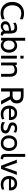

<svg xmlns="http://www.w3.org/2000/svg" viewBox="2564 -3354 804 5971"><g transform="rotate(90 2965.5 -368.0)"><path d="M392 14Q290 14 210.2 -30.8Q130.5 -75.5 84.8 -157.2Q39 -239 39 -350Q39 -461 85.2 -542.8Q131.5 -624.5 212.2 -669.2Q293 -714 396 -714Q449.5 -714 498 -702.5Q546.5 -691 583 -673L573 -585Q535.5 -603 490.5 -615.5Q445.5 -628 395 -628Q312.5 -628 256.5 -590.8Q200.5 -553.5 171.8 -490.5Q143 -427.5 143 -350Q143 -272.5 171.2 -209.5Q199.5 -146.5 255.2 -109.2Q311 -72 393 -72Q445 -72 489.2 -83.2Q533.5 -94.5 573 -114L583 -26Q545.5 -9 498.5 2.5Q451.5 14 392 14Z M791 10Q745.5 10 711.5 -8.5Q677.5 -27 658.8 -59Q640 -91 640 -132Q640 -173.5 658.2 -203.2Q676.5 -233 707.2 -252.8Q738 -272.5 776 -284.2Q814 -296 854.8 -301.2Q895.5 -306.5 933 -307Q933 -377 905.5 -398.5Q878 -420 826 -420Q798.5 -420 767.2 -411.5Q736 -403 697 -376L684 -449Q713.5 -471.5 757.5 -485.8Q801.5 -500 850 -500Q912 -500 950 -478.2Q988 -456.5 1005.5 -405Q1023 -353.5 1023 -265V-165Q1023 -130 1026.2 -107.2Q1029.5 -84.5 1041.2 -73.2Q1053 -62 1079 -62H1088L1074 10H1067Q1023.5 10 999.8 1.5Q976 -7 963.5 -23Q951 -39 941 -62Q913.5 -30 876 -10Q838.5 10 791 10ZM808 -62Q844 -62 877.8 -80Q911.5 -98 933 -128V-245Q861.5 -242.5 817.2 -231Q773 -219.5 752.5 -196.5Q732 -173.5 732 -137Q732 -97.5 753.2 -79.8Q774.5 -62 808 -62Z M1398 10Q1346.5 10 1298.2 -14.8Q1250 -39.5 1231 -88L1253 -104L1236 0H1156V-750H1246V-394L1227 -408Q1252 -448.5 1298.5 -474.2Q1345 -500 1398 -500Q1466.5 -500 1516 -464.2Q1565.5 -428.5 1592.2 -370.2Q1619 -312 1619 -245Q1619 -173.5 1589.5 -115.8Q1560 -58 1510 -24Q1460 10 1398 10ZM1387 -70Q1430 -70 1461.5 -93.8Q1493 -117.5 1510 -157.2Q1527 -197 1527 -245Q1527 -295 1510 -334.5Q1493 -374 1461.5 -397Q1430 -420 1387 -420Q1348.5 -420 1315.2 -400.8Q1282 -381.5 1261.5 -342.8Q1241 -304 1241 -245Q1241 -183.5 1261.5 -145Q1282 -106.5 1315.2 -88.2Q1348.5 -70 1387 -70Z M1712 0V-490H1802V0ZM1712 -600V-700H1802V-600Z M1924 0V-490H1994L2012 -396L1977 -411Q2026.5 -466 2073.8 -483Q2121 -500 2166 -500Q2273.5 -500 2319.8 -438Q2366 -376 2366 -270V0H2276V-270Q2276 -348 2247 -384Q2218 -420 2148 -420Q2098.5 -420 2057.2 -398.2Q2016 -376.5 2003 -329L2014 -384V0Z M2727 0V-700H2954Q3027 -700 3081.5 -677.5Q3136 -655 3166 -608Q3196 -561 3196 -487Q3196 -415 3164.8 -366.5Q3133.5 -318 3074 -290L3231 0H3115L2973 -273Q2971.5 -273 2970.5 -273Q2969.5 -273 2968 -273H2827V0ZM2827 -358H2953Q3024.5 -358 3060.8 -392.5Q3097 -427 3097 -487Q3097 -548 3060.8 -581.5Q3024.5 -615 2953 -615H2827Z M3527 10Q3440.5 10 3381.5 -25.5Q3322.5 -61 3292.2 -119.8Q3262 -178.5 3262 -249Q3262 -317.5 3290.2 -374.5Q3318.5 -431.5 3372.2 -465.8Q3426 -500 3502 -500Q3563 -500 3610.8 -475.8Q3658.5 -451.5 3685.8 -405.2Q3713 -359 3713 -293Q3713 -282.5 3712.2 -270.2Q3711.5 -258 3709 -245H3354Q3360.5 -177 3386.5 -139Q3412.5 -101 3452 -85.5Q3491.5 -70 3538 -70Q3572 -70 3609 -77Q3646 -84 3679 -99L3691 -28Q3662.5 -15.5 3621.5 -2.8Q3580.5 10 3527 10ZM3362 -307H3620Q3620 -341.5 3607 -367Q3594 -392.5 3567.5 -406.2Q3541 -420 3500 -420Q3440 -420 3407.8 -390.2Q3375.5 -360.5 3362 -307Z M3943 10Q3878 10 3835.2 -5.5Q3792.5 -21 3775 -33L3786 -120Q3802 -106 3842.5 -88Q3883 -70 3939 -70Q3986.5 -70 4011.8 -86Q4037 -102 4037 -131Q4037 -156.5 4020.8 -172.2Q4004.5 -188 3981.8 -197.2Q3959 -206.5 3939 -212Q3905.5 -221 3869.8 -234.8Q3834 -248.5 3809.5 -276Q3785 -303.5 3785 -353Q3785 -390.5 3803 -424.2Q3821 -458 3861.5 -479Q3902 -500 3969 -500Q4018 -500 4048.8 -489.8Q4079.5 -479.5 4102 -468L4091 -386Q4069.5 -404 4041 -416.5Q4012.5 -429 3971 -429Q3929 -429 3902.5 -413.2Q3876 -397.5 3876 -363Q3876 -328.5 3904.2 -314Q3932.5 -299.5 3990 -282Q4008 -277 4031.8 -267.5Q4055.5 -258 4078 -242Q4100.5 -226 4115.2 -200.2Q4130 -174.5 4130 -136Q4130 -103.5 4114.5 -69.8Q4099 -36 4058.5 -13Q4018 10 3943 10Z M4432 10Q4355 10 4300.8 -24.2Q4246.5 -58.5 4217.8 -116.2Q4189 -174 4189 -245Q4189 -316 4217.8 -373.8Q4246.5 -431.5 4300.8 -465.8Q4355 -500 4432 -500Q4508.5 -500 4563 -465.8Q4617.5 -431.5 4646.2 -373.8Q4675 -316 4675 -245Q4675 -174 4646.2 -116.2Q4617.5 -58.5 4563 -24.2Q4508.5 10 4432 10ZM4432 -70Q4505 -70 4544 -116.2Q4583 -162.5 4583 -245Q4583 -327.5 4544 -373.8Q4505 -420 4432 -420Q4359.5 -420 4320.2 -373.8Q4281 -327.5 4281 -245Q4281 -162.5 4320.2 -116.2Q4359.5 -70 4432 -70Z M4894 10Q4846.5 10 4818.8 -7.2Q4791 -24.5 4779 -51.5Q4767 -78.5 4767 -108V-750H4857V-160Q4857 -118 4862.5 -97Q4868 -76 4884.8 -69Q4901.5 -62 4936 -62L4923 10Z M5132 0 4945 -490H5045L5182 -99L5318 -490H5419L5233 0Z M5715 10Q5628.5 10 5569.5 -25.5Q5510.5 -61 5480.2 -119.8Q5450 -178.5 5450 -249Q5450 -317.5 5478.2 -374.5Q5506.5 -431.5 5560.2 -465.8Q5614 -500 5690 -500Q5751 -500 5798.8 -475.8Q5846.5 -451.5 5873.8 -405.2Q5901 -359 5901 -293Q5901 -282.5 5900.2 -270.2Q5899.5 -258 5897 -245H5542Q5548.5 -177 5574.5 -139Q5600.5 -101 5640 -85.5Q5679.5 -70 5726 -70Q5760 -70 5797 -77Q5834 -84 5867 -99L5879 -28Q5850.5 -15.5 5809.5 -2.8Q5768.5 10 5715 10ZM5550 -307H5808Q5808 -341.5 5795 -367Q5782 -392.5 5755.5 -406.2Q5729 -420 5688 -420Q5628 -420 5595.8 -390.2Q5563.5 -360.5 5550 -307Z"/></g></svg>

Font: Cabin Resolve
Style: Regular-Resolve
Weight: 400
Designer: Pablo Impallari
Foundry: Pablo Impallari. http://www.impallari.com Igino Marini. http://www.ikern.com
Version: Version 3.001